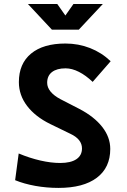

<svg xmlns="http://www.w3.org/2000/svg" viewBox="-20 -918 626 948"><path d="M269 9.8Q210 9.8 154.3 -0.2Q98.6 -10.3 54.7 -28.3L72.3 -160.2Q126 -137.7 179 -125.5Q231.9 -113.3 276.9 -113.3Q329.1 -113.3 356.9 -131.8Q384.8 -150.4 384.8 -185.1Q384.8 -230.5 327.6 -257.3L228 -305.7Q154.3 -341.8 113.8 -395Q73.2 -448.2 73.2 -512.7Q73.2 -603.5 133.3 -653.3Q193.4 -703.1 303.2 -703.1Q367.2 -703.1 424.6 -680.7Q481.9 -658.2 526.4 -615.7L437.5 -513.7Q403.8 -545.9 369.6 -563.2Q335.4 -580.6 303.7 -580.6Q260.7 -580.6 236.8 -562.3Q212.9 -543.9 212.9 -509.3Q212.9 -486.3 229.7 -465.8Q246.6 -445.3 277.8 -428.7L371.6 -380.4Q444.8 -342.3 484.6 -291.5Q524.4 -240.7 524.4 -182.6Q524.4 -90.3 458 -40.3Q391.6 9.8 269 9.8ZM236.3 -771.5 117.7 -898.4H262.7L307.6 -834.5H297.9L342.8 -898.4H487.8L369.1 -771.5Z"/></svg>

Font: Cascadia Mono
Style: Regular
Weight: 400
Monospace: yes
Designer: Aaron Bell
Foundry: Saja Typeworks
Version: Version 2102.003